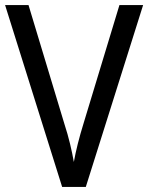

<svg xmlns="http://www.w3.org/2000/svg" viewBox="-20 -734 582 754"><path d="M542 -714 317 0H224L0 -714H92L233 -247Q246 -207 255 -169.5Q264 -132 270 -98Q282 -165 308 -249L449 -714Z"/></svg>

Font: Noto Sans Sinhala UI SemiCondensed
Style: Regular
Weight: 400
Width: 4
Designer: Jelle Bosma - Monotype Design Team
Foundry: Monotype Imaging Inc.
Version: Version 2.006; ttfautohint (v1.8.4.7-5d5b)